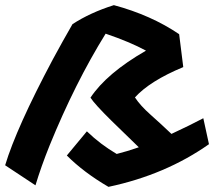

<svg xmlns="http://www.w3.org/2000/svg" viewBox="-107 -692 833 747"><path d="M461 -495Q398 -529 304 -561Q185 -369 86 -126Q53 -44 31 29L-87 -49Q-43 -195 98 -460Q138 -534 175 -598Q244 -643 336 -672Q481 -633 590 -559L606 -431Q476 -377 418 -313Q439 -281 478.5 -246Q518 -211 560 -171Q635 -206 684 -232L706 -131Q537 -12 315 35Q219 -21 153 -87L231 -181Q284 -130 347 -93Q387 -103 433 -119L327 -222Q262 -286 245 -312Q308 -407 461 -495Z"/></svg>

Font: Vampiro One
Style: Regular
Weight: 400
Designer: Riccardo De Franceschi
Foundry: Sorkin Type Co.
Version: Version 1.002